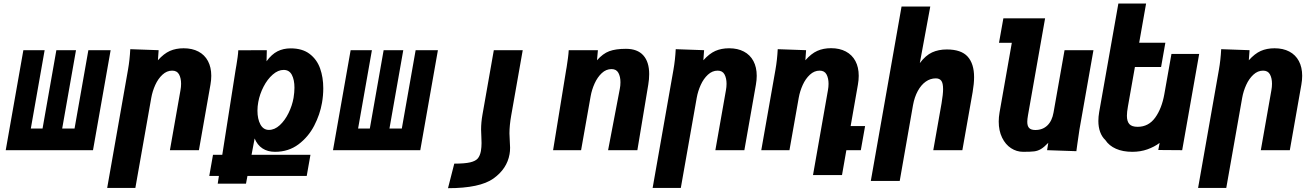

<svg xmlns="http://www.w3.org/2000/svg" viewBox="-20 -826 7240 1056"><path d="M491.5 0H11.5L108.5 -550H225.5L149.5 -119H214L290 -550H398L322 -119H390L466 -550H588.5Z M696.5 -555.5 852.5 -550 848.5 -494.5Q881 -531 914.2 -545.8Q947.5 -560.5 990 -560.5Q1037 -560.5 1071.2 -542.5Q1105.5 -524.5 1123.8 -490.2Q1142 -456 1142 -409Q1142 -386 1137.5 -360.5L1074 0H914.5L972.5 -329Q976 -347.5 976 -365Q976 -396 964.8 -416.8Q953.5 -437.5 927 -437.5Q897.5 -437.5 873.5 -415.2Q849.5 -393 834 -358.8Q818.5 -324.5 812 -288L724.5 207.5H569.5L684 -442.5Q693.5 -496 696.5 -555.5Z M1151.5 25.5H1202.5L1275.5 -440L1280.5 -469Q1284 -490 1287 -512Q1290 -534 1290.5 -549.5L1447.5 -550L1446 -489Q1474 -527.5 1506.2 -543.8Q1538.5 -560 1578.5 -560Q1643 -560 1683 -529.5Q1723 -499 1740.5 -449.8Q1758 -400.5 1758 -340.5Q1758 -300 1751 -260.5Q1740 -196.5 1708.2 -135Q1676.5 -73.5 1621.8 -32.2Q1567 9 1492.5 9Q1452 9 1423.5 -9.8Q1395 -28.5 1380.5 -64.5L1363.5 25.5H1687.5L1667 141.5H1341L1333 184H1177.5L1184 141.5H1131ZM1594.5 -287.5Q1599.5 -318.5 1599.5 -343.5Q1599.5 -387 1585.2 -414.2Q1571 -441.5 1540 -441.5Q1509.5 -441.5 1480 -415.8Q1450.5 -390 1429.5 -349.2Q1408.5 -308.5 1400.5 -265Q1396 -241 1396 -217.5Q1396 -171.5 1412.2 -141.5Q1428.5 -111.5 1459 -111.5Q1490.5 -111.5 1518.8 -137.5Q1547 -163.5 1567 -204.2Q1587 -245 1594.5 -287.5Z M2291.5 0H1811.5L1908.5 -550H2025.5L1949.5 -119H2014L2090 -550H2198L2122 -119H2190L2266 -550H2388.5Z M2782.5 22Q2785.5 6.5 2785.5 -14Q2785.5 -30 2784 -46.5Q2782 -73.5 2782 -92Q2782 -136 2791.5 -190L2855 -550H2696L2633.5 -195Q2626 -153 2626 -113Q2626 -92 2627.5 -72.5Q2628.5 -49.5 2628.5 -39Q2628.5 -17 2625 4.5Q2620 31 2607.8 45.5Q2595.5 60 2565.8 67Q2536 74 2478.5 74L2444 209Q2619.5 209 2694 155.8Q2768.5 102.5 2782.5 22Z M3096.5 -456.5Q3100.5 -482.5 3103.8 -506.8Q3107 -531 3108 -550H3268.5L3263.5 -494.5Q3296 -531.5 3331.2 -544.5Q3366.5 -557.5 3422.5 -557.5Q3486 -557.5 3518.2 -521.5Q3550.5 -485.5 3550.5 -418.5Q3550.5 -390 3545.5 -360.5L3485.5 0H3324.5L3389 -337.5Q3392.5 -355 3392.5 -373.5Q3392.5 -404.5 3381.2 -425.2Q3370 -446 3343.5 -446Q3313.5 -446 3289.8 -423.8Q3266 -401.5 3250.5 -367.2Q3235 -333 3228.5 -296.5L3176 0H3022L3094 -442.5Z M3696.5 -555.5 3852.5 -550 3848.5 -494.5Q3881 -531 3914.2 -545.8Q3947.5 -560.5 3990 -560.5Q4037 -560.5 4071.2 -542.5Q4105.5 -524.5 4123.8 -490.2Q4142 -456 4142 -409Q4142 -386 4137.5 -360.5L4074 0H3914.5L3972.5 -329Q3976 -347.5 3976 -365Q3976 -396 3964.8 -416.8Q3953.5 -437.5 3927 -437.5Q3897.5 -437.5 3873.5 -415.2Q3849.5 -393 3834 -358.8Q3818.5 -324.5 3812 -288L3724.5 207.5H3569.5L3684 -442.5Q3693.5 -496 3696.5 -555.5Z M4257.5 -555.5 4413.5 -550 4409.5 -494.5Q4442 -531.5 4475.2 -546.2Q4508.5 -561 4551 -561Q4597.5 -561 4632 -542.8Q4666.5 -524.5 4684.8 -490.2Q4703 -456 4703 -409Q4703 -386 4698.5 -360.5L4658.5 -132.5H4738L4714.5 0H4635L4611 137H4451.5L4533.5 -329Q4537 -347.5 4537 -365Q4537 -396 4525.8 -416.8Q4514.5 -437.5 4488 -437.5Q4458.5 -437.5 4434.5 -415.2Q4410.5 -393 4395 -358.8Q4379.5 -324.5 4373 -288L4322 0H4167L4245 -442.5Q4254.5 -496 4257.5 -555.5Z M4938.5 -790H5096.5L5039 -479Q5071 -521.5 5106.5 -537.8Q5142 -554 5187.5 -554Q5266.5 -554 5302 -514.8Q5337.5 -475.5 5337.5 -401.5Q5337.5 -366.5 5329.5 -319.5L5273 0H5113L5158.5 -257.5Q5167 -308.5 5167 -335.5Q5167 -369 5157 -382Q5147 -395 5127 -395Q5097 -395 5071.5 -377Q5046 -359 5027.8 -325.5Q5009.5 -292 5001.5 -247.5L4928.5 169H4769.5Z M5473 -157.5Q5473 -181.5 5477.5 -207.5L5545 -590.5H5474.5L5498.5 -725H5728L5634 -192.5Q5630 -170 5630 -156Q5630 -132.5 5640.5 -121.8Q5651 -111 5674.5 -111Q5714.5 -111 5740.5 -136Q5766.5 -161 5774.5 -207.5L5835 -550H5994L5917 -113.5Q5913 -88 5906 -38L5900 5.5L5739 0L5745.5 -40.5Q5722 -16 5704.8 -6Q5687.5 4 5668.2 6.5Q5649 9 5607.5 9Q5571.5 9 5540.8 -11Q5510 -31 5491.5 -69Q5473 -107 5473 -157.5Z M6059.5 -55.5Q6040.5 -73.5 6030.8 -100.2Q6021 -127 6021 -160.5Q6021 -184 6025.5 -210L6131 -806.5H6283.5L6245.5 -591H6389.5L6366 -457.5H6222L6183.5 -240Q6178 -209.5 6178 -189.5Q6178 -158 6191.8 -143.2Q6205.5 -128.5 6237 -128.5Q6297 -128.5 6333.5 -179Q6370 -229.5 6384 -309L6423 -529.5H6575.5L6482 0L6350.5 -1L6358 -40Q6328.5 -18 6290.5 -4.5Q6252.5 9 6208 9Q6155.5 9 6117.8 -7.8Q6080 -24.5 6059.5 -55.5Z M6696.5 -555.5 6852.5 -550 6848.5 -494.5Q6881 -531 6914.2 -545.8Q6947.5 -560.5 6990 -560.5Q7037 -560.5 7071.2 -542.5Q7105.5 -524.5 7123.8 -490.2Q7142 -456 7142 -409Q7142 -386 7137.5 -360.5L7074 0H6914.5L6972.5 -329Q6976 -347.5 6976 -365Q6976 -396 6964.8 -416.8Q6953.5 -437.5 6927 -437.5Q6897.5 -437.5 6873.5 -415.2Q6849.5 -393 6834 -358.8Q6818.5 -324.5 6812 -288L6724.5 207.5H6569.5L6684 -442.5Q6693.5 -496 6696.5 -555.5Z"/></svg>

Font: JuliaMono Black
Style: Italic
Weight: 900
Italic angle: -9°
Monospace: yes
Designer: cormullion
Foundry: corm
Version: Version 0.057; ttfautohint (v1.8.4)